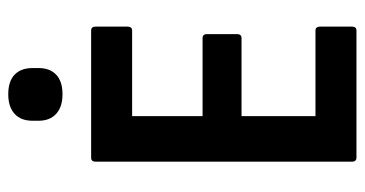

<svg xmlns="http://www.w3.org/2000/svg" viewBox="-233 -667 900 474"><g transform="rotate(-90 217.0 -430.0)"><path d="M65.3 0Q54.9 0 54.9 -10.9V-644.1Q54.9 -655 64.8 -655H378.4Q388.3 -655 388.3 -644.1V-565.3Q388.3 -553.8 378.4 -553.8H167.3V-379.9H359.9Q369.8 -379.9 369.8 -369V-295.1Q369.8 -283.7 359.9 -283.7H167.3V-101.2H378.4Q388.3 -101.2 388.3 -89.7V-10.9Q388.3 0 378.4 0ZM221.2 -725.7Q190 -725.7 172.9 -741.4Q155.9 -757 155.9 -784.8V-799.5Q155.9 -828.3 172.9 -843.9Q190 -859.6 221.2 -859.6Q253.4 -859.6 269.7 -843.9Q286 -828.3 286 -799.5V-784.8Q286 -757 269.7 -741.4Q253.4 -725.7 221.2 -725.7Z"/></g></svg>

Font: Sofia Sans Condensed
Style: Regular
Weight: 400
Designer: Botio Nikoltchev, Ani Petrova
Foundry: lettersoup
Version: Version 4.100